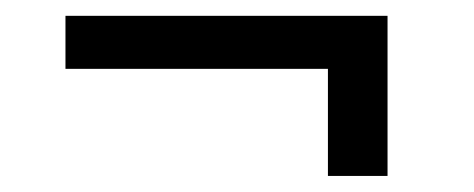

<svg xmlns="http://www.w3.org/2000/svg" viewBox="-20 -405 590 239"><path d="M462.4 -385.3V-186H388.2V-319.3H61.5V-385.3Z"/></svg>

Font: Vazirmatn FD Light
Style: Regular
Weight: 300
Designer: Saber Rastikerdar
Foundry: Saber Rastikerdar
Version: Version 33.003